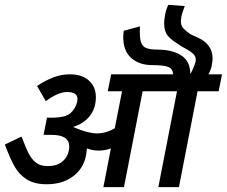

<svg xmlns="http://www.w3.org/2000/svg" viewBox="-50 -773 937 793"><path d="M766 -396 689 0H604L681 -396H539L462 0H377L408 -160Q383 -151 358 -151Q333 -151 309 -160Q309 -154 305 -130Q295 -77 251.5 -44.5Q208 -12 143 -12Q93 -12 61.5 -31.5Q30 -51 11 -84Q-8 -117 -30 -176L39 -209Q57 -161 69 -138Q81 -115 99 -101Q117 -87 147 -87Q184 -87 206.5 -105Q229 -123 235 -154Q236 -159 236 -168Q236 -216 163 -216H152H130L144 -287H164Q221 -287 242 -306.5Q263 -326 269 -354Q270 -358 270 -364Q270 -393 227 -393Q190 -393 139 -355L103 -418Q138 -441 170.5 -453.5Q203 -466 240 -466Q289 -466 317.5 -440Q346 -414 346 -372Q346 -325 320 -293Q294 -261 252 -249L253 -248Q256 -248 258 -246Q314 -222 351 -222Q387 -222 424 -243L454 -396H395L409 -466H665Q664 -488 646 -496Q628 -504 580 -504Q525 -504 492 -533.5Q459 -563 459 -620Q459 -628 461 -646L528 -664Q526 -621 531.5 -601.5Q537 -582 553 -575Q569 -568 604 -568Q660 -568 698 -544.5Q736 -521 736 -467L744 -482Q755 -506 758 -519Q761 -537 750 -548.5Q739 -560 715 -573Q694 -584 686 -591Q657 -608 642.5 -626Q628 -644 628 -676Q628 -689 631 -707Q635 -732 645 -753L713 -748Q711 -741 706 -728Q701 -715 699 -704Q697 -690 697 -686Q697 -668 706 -657.5Q715 -647 736 -632Q742 -629 769.5 -616.5Q797 -604 812.5 -582.5Q828 -561 828 -532Q828 -521 825 -506Q824 -491 811 -466H867L853 -396Z"/></svg>

Font: Cambay Devanagari
Style: Bold Italic
Weight: 700
Designer: Pooja Saxena
Foundry: Pooja Saxena
Version: Version 1.005;PS 001.005;hotconv 1.0.70;makeotf.lib2.5.58329